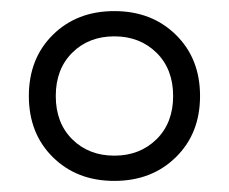

<svg xmlns="http://www.w3.org/2000/svg" viewBox="-20 -698 412 346"><path d="M186 -678Q253.5 -678 297 -635.2Q340.5 -592.5 340.5 -525Q340.5 -457.5 297 -414.8Q253.5 -372 186 -372Q118.5 -372 75.2 -414.8Q32 -457.5 32 -525Q32 -592.5 75.2 -635.2Q118.5 -678 186 -678ZM186 -417.5Q232 -417.5 262 -447Q292 -476.5 292 -525Q292 -573.5 262 -603Q232 -632.5 186 -632.5Q140 -632.5 110.2 -603Q80.5 -573.5 80.5 -525Q80.5 -476.5 110.2 -447Q140 -417.5 186 -417.5Z"/></svg>

Font: Newsreader 16pt
Style: Bold
Weight: 700
Designer: Hugues Gentile
Foundry: Production Type
Version: Version 1.003; ttfautohint (v1.8.3)